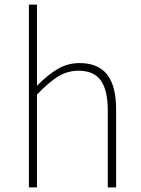

<svg xmlns="http://www.w3.org/2000/svg" viewBox="-20 -814 614 834"><path d="M105.5 0V-793.9H140.6V-441.4Q187.5 -489.3 231 -514.6Q274.4 -540 325.2 -540Q406.2 -540 445.3 -490.2Q484.4 -440.4 484.4 -338.9V0H448.2V-334Q448.2 -421.9 418 -464.4Q387.7 -506.8 321.3 -506.8Q274.4 -506.8 234.4 -482.9Q194.3 -459 140.6 -403.3V0Z"/></svg>

Font: Gen Shin Gothic ExtraLight
Style: Regular
Weight: 100
Designer: [Source Han Sans]
Ryoko NISHIZUKA  (kana & ideographs); Paul D. Hunt (Latin, Greek & Cyrillic); Wenlong ZHANG  (bopomofo
Version: Version 1.002.20150607